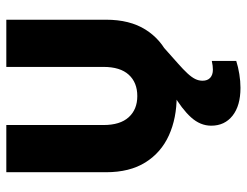

<svg xmlns="http://www.w3.org/2000/svg" viewBox="-106 -456 774 602"><g transform="rotate(-90 281.0 -155.0)"><path d="M280.8 12Q211.5 12 157.6 -12.4Q103.6 -36.9 72.8 -86.1Q42 -135.4 42 -209.4V-522.2H190V-217.4Q190 -165.2 214.5 -138.4Q238.9 -111.5 280.8 -111.5Q323.3 -111.5 347.8 -138.4Q372.2 -165.2 372.2 -217.4V-522.2H520.2V-209.4Q520.2 -135.4 489.4 -86.1Q458.6 -36.9 404.4 -12.4Q350.3 12 280.8 12ZM306.6 212Q250.7 212 219.3 187.2Q187.9 162.4 187.9 120.2Q187.9 86.1 213.9 57.2Q239.9 28.3 288.9 -0.3L326.9 -19.5L368.1 -32.3L470.9 -62.2L383.2 15.8Q364.1 32.6 351.8 45.9Q339.6 59.2 334.3 70.1Q328.9 81 328.9 93.1Q328.9 108.5 338 117Q347.2 125.5 363.6 125.5Q369.7 125.5 376 124.7Q382.3 123.9 391 122.1V198.7Q371.9 204.8 349.6 208.4Q327.3 212 306.6 212Z"/></g></svg>

Font: TikTok Sans Light
Style: Regular
Weight: 300
Version: Version 4.000